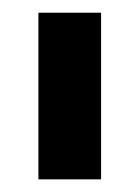

<svg xmlns="http://www.w3.org/2000/svg" viewBox="-20 -739 221 305"><path d="M41 -454.1V-718.8H140.6V-454.1Z"/></svg>

Font: Post No Bills Colombo
Style: Bold
Weight: 700
Designer: Kosala Senevirathne, Siva Puranthara, Lasantha Premarathna, Tharique Azeez
Foundry: Mooniak
Version: Version 1.220 ; ttfautohint (v1.6)